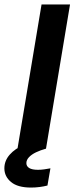

<svg xmlns="http://www.w3.org/2000/svg" viewBox="-53 -670 336 865"><path d="M25.8 0 134.2 -650H262.5L154.2 0ZM86.7 175Q26.7 175 -3.3 150Q-33.3 125 -33.3 88.3Q-33.3 54.2 -9.2 26.7Q15 -0.8 56.7 -18.3L153.3 -5V0Q129.2 6.7 109.2 16.2Q89.2 25.8 77.5 38.3Q65.8 50.8 65.8 65Q65.8 79.2 78.8 87.1Q91.7 95 118.3 95Q131.7 95 146.7 92.9Q161.7 90.8 174.2 88.3L160.8 165.8Q145 170 125.8 172.5Q106.7 175 86.7 175Z"/></svg>

Font: Familjen Grotesk SemiBold
Style: Italic
Weight: 600
Italic angle: -9.46201°
Designer: Anders Wikstroem, Jonas Baeckman, Matilda Gysing, Kristian Moeller
Foundry: Familjen STHLM AB
Version: Version 2.002